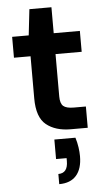

<svg xmlns="http://www.w3.org/2000/svg" viewBox="-60 -667 541 980"><g transform="rotate(-5 210.5 -177.5)"><path d="M286 0Q208 0 161 -38Q114 -76 114 -173V-389H29V-496H114L129 -629H242V-496H376V-389H242V-172Q242 -136 257.5 -122.5Q273 -109 311 -109H373V0ZM203 274V222Q252 222 252 160V145H198V45H306Q314 71 317.5 95.5Q321 120 321 141Q321 205 291 239.5Q261 274 203 274Z"/></g></svg>

Font: Firefly Display
Style: Bold
Weight: 700
Designer: Colophon Foundry, Jonny Pinhorn
Foundry: Colophon Foundry
Version: Version 1.200; ttfautohint (v1.8.3)